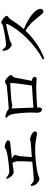

<svg xmlns="http://www.w3.org/2000/svg" viewBox="1139 -1872 722 3040"><g transform="rotate(-90 1500.0 -352.0)"><path d="M77 -221C78 -193 81 -177 89 -162C101 -138 151 -89 183 -89C208 -89 231 -105 271 -115C369 -141 581 -161 687 -156C799 -153 875 -127 904 -127C926 -127 939 -139 939 -160C939 -197 854 -237 810 -237C797 -237 784 -227 737 -224C678 -221 606 -215 533 -209C537 -279 544 -363 549 -406C553 -435 567 -453 567 -471C567 -491 540 -510 506 -525C603 -535 719 -546 757 -551C787 -555 798 -568 798 -587C798 -612 733 -638 691 -638C665 -638 675 -611 526 -589C433 -575 349 -566 305 -566C267 -566 235 -587 203 -615L187 -605C197 -578 213 -553 228 -536C247 -514 270 -496 294 -496C320 -496 371 -506 438 -516C458 -491 467 -465 467 -424C467 -377 464 -274 460 -202C331 -190 212 -178 178 -178C142 -178 117 -201 94 -228Z M1165 -628 1153 -612C1185 -584 1201 -563 1210 -527C1225 -465 1238 -310 1238 -240C1239 -199 1235 -145 1235 -123C1235 -80 1259 -48 1283 -48C1309 -48 1318 -65 1318 -91V-125C1434 -133 1564 -140 1642 -140C1691 -140 1743 -133 1769 -133C1793 -133 1803 -147 1803 -167C1803 -189 1775 -205 1740 -208C1761 -311 1782 -432 1792 -480C1799 -509 1832 -518 1832 -542C1832 -572 1753 -635 1725 -635C1703 -635 1697 -610 1660 -606C1620 -600 1393 -580 1294 -574L1291 -578C1252 -612 1213 -621 1165 -628ZM1303 -532C1318 -524 1334 -518 1345 -518C1364 -518 1394 -528 1426 -532C1481 -538 1633 -550 1693 -550C1703 -550 1706 -546 1706 -538C1706 -485 1684 -321 1665 -207C1570 -203 1418 -191 1316 -183C1313 -282 1306 -465 1303 -532Z M2215 -668C2216 -641 2221 -618 2227 -603C2239 -575 2281 -527 2314 -527C2340 -527 2346 -547 2378 -556C2431 -571 2567 -605 2629 -614C2640 -616 2646 -613 2641 -599C2551 -397 2312 -156 2077 -34L2091 -11C2297 -86 2442 -213 2535 -310C2626 -254 2682 -191 2743 -116C2790 -58 2808 -27 2839 -27C2866 -27 2880 -49 2880 -71C2880 -163 2722 -269 2559 -335C2630 -414 2688 -505 2721 -557C2734 -576 2769 -586 2769 -608C2769 -634 2696 -693 2663 -693C2646 -693 2633 -671 2611 -665C2558 -652 2367 -617 2308 -617C2274 -617 2253 -651 2235 -676Z"/></g></svg>

Font: Noto Serif TC Medium
Style: Regular
Weight: 500
Designer: Ryoko NISHIZUKA 西塚涼子 (kana & ideographs); Frank Grießhammer (Latin, Greek & Cyrillic); Wenlong ZHANG 张文龙 (bopomofo); San
Foundry: Adobe
Version: Version 2.001;hotconv 1.1.0;makeotfexe 2.6.0